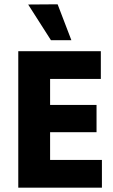

<svg xmlns="http://www.w3.org/2000/svg" viewBox="-20 -873 524 893"><path d="M454 0H65V-635H449V-506H193L213 -526V-365L193 -385H429V-258H193L213 -278V-109L193 -129H454ZM111 -852 217 -686H312L248 -853Z"/></svg>

Font: Gemunu Libre ExtraLight ExtraBold
Style: Regular
Weight: 800
Version: Version 1.100